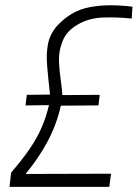

<svg xmlns="http://www.w3.org/2000/svg" viewBox="-20 -725 534 745"><path d="M17 0 23 -55Q66 -105 94.5 -146.5Q123 -188 141 -229Q159 -270 170 -317L79 -316L84 -357L174 -358Q167 -421 163 -468.5Q159 -516 166 -553Q173 -590 198 -621Q209 -633 223.5 -646Q238 -659 256 -670Q289 -690 329.5 -697.5Q370 -705 413 -704.5Q456 -704 494 -699L491 -653Q435 -659 380 -657Q325 -655 282 -630Q242 -607 226.5 -573.5Q211 -540 209 -505Q208 -489 210.5 -461Q213 -433 217 -404.5Q221 -376 222 -356L367 -357L362 -316L216 -315Q200 -242 164 -175Q128 -108 79 -50L411 -51L404 0Z"/></svg>

Font: Kulim Park ExtraLight
Style: Italic
Weight: 275
Italic angle: -8°
Designer: Noponies / Dale Sattler
Foundry: Noponies
Version: Version 1.000; ttfautohint (v1.8.3)